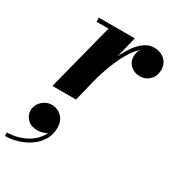

<svg xmlns="http://www.w3.org/2000/svg" viewBox="-284 -584 972 1072"><g transform="rotate(30 202.0 -48.0)"><path d="M6.5 0 117.5 -433.5H40.5V-460H272L158.5 0ZM176.5 -136Q186 -178.5 200.2 -224.8Q214.5 -271 233.8 -314.2Q253 -357.5 277.2 -392.8Q301.5 -428 330.5 -448.8Q359.5 -469.5 393 -469.5Q434 -469.5 461.2 -445.2Q488.5 -421 488.5 -380.5Q488.5 -342.5 463.8 -316.5Q439 -290.5 401 -290.5Q365.5 -290.5 341 -312.8Q316.5 -335 316.5 -370.5Q316.5 -407 340.8 -429.8Q365 -452.5 402.5 -452.5Q439.5 -452.5 463.5 -434.2Q487.5 -416 487.5 -380.5L461 -381Q461 -411.5 442.5 -427.8Q424 -444 391.5 -444Q362.5 -444 336.8 -423.8Q311 -403.5 288.5 -370Q266 -336.5 247.5 -295.5Q229 -254.5 215 -213Q201 -171.5 192 -136ZM-83.5 374V352Q-48.5 352 -11.8 341.5Q25 331 56.5 310Q88 289 107.2 258.2Q126.5 227.5 126 187.5H147Q147 211 132.8 226.5Q118.5 242 97.5 249.5Q76.5 257 57 257Q16 257 -7.5 234Q-31 211 -31 177Q-31 155 -18.8 135.8Q-6.5 116.5 13.8 104.5Q34 92.5 58 92.5Q94.5 92.5 121.2 118.5Q148 144.5 148 189Q148 232.5 127.8 266.8Q107.5 301 73.5 325Q39.5 349 -1.2 361.5Q-42 374 -83.5 374Z"/></g></svg>

Font: Bodoni Moda 9pt ExtraBold
Style: Italic
Weight: 800
Italic angle: -13°
Designer: Owen Earl
Foundry: indestructible type
Version: Version 2.004